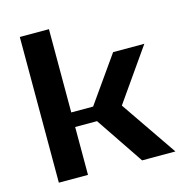

<svg xmlns="http://www.w3.org/2000/svg" viewBox="-104 -795 848 891"><g transform="rotate(-15 320.0 -350.0)"><path d="M315 -230H210V0H70V-700H210V-300H315L470 -520H620L445 -270L630 0H470Z"/></g></svg>

Font: Prosto One
Style: Regular
Weight: 400
Designer: Pavel Emelyanov and Jovanny lemonad
Foundry: Pavel Emelyanov and Jovanny Lemonad
Version: Version 1.001